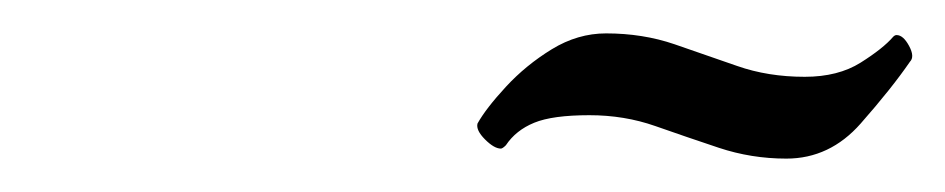

<svg xmlns="http://www.w3.org/2000/svg" viewBox="-20 -628 566 115"><path d="M451 -533Q430 -533 410.5 -539.5Q391 -546 372.5 -552.5Q354 -559 333 -559Q311 -559 300 -554.5Q289 -550 283 -541Q281 -539 280 -539Q276 -539 270.5 -544.5Q265 -550 266 -554Q271 -563 283 -576Q295 -589 310.5 -598.5Q326 -608 343 -608Q365 -608 384 -601.5Q403 -595 421.5 -588.5Q440 -582 462 -582Q482 -582 495.5 -590.5Q509 -599 515 -606Q516 -607 517 -607Q521 -607 524.5 -600.5Q528 -594 525 -591Q514 -575 495.5 -554Q477 -533 451 -533Z"/></svg>

Font: Praise
Style: Regular
Weight: 400
Designer: Robert E. Leuschke
Foundry: Robert E. Leuschke
Version: Version 1.100; ttfautohint (v1.8.3)